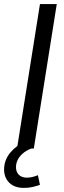

<svg xmlns="http://www.w3.org/2000/svg" viewBox="-34 -725 311 937"><path d="M49 0 161 -705H243L131 0ZM83 192Q37 192 11.5 167Q-14 142 -14 102Q-14 56 16.5 19.5Q47 -17 93 -36L118 0Q93 10 76.5 24.5Q60 39 52 56Q44 73 44 91Q44 114 58 128Q72 142 97 142Q110 142 123 139Q136 136 151 130L161 177Q145 183 125 187.5Q105 192 83 192Z"/></svg>

Font: Nunito Sans 12pt ExtraLight 12pt
Style: Italic
Weight: 400
Italic angle: -9°
Version: Version 3.101;gftools[0.9.27]